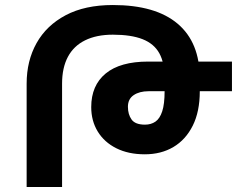

<svg xmlns="http://www.w3.org/2000/svg" viewBox="-20 -744 964 764"><path d="M86 0V-411Q86 -502 125.5 -572.5Q165 -643 241.5 -683.5Q318 -724 429 -724Q599 -724 687 -649.5Q775 -575 775 -432H635Q635 -494 614 -532Q593 -570 547.5 -588Q502 -606 429 -606Q364 -606 318.5 -583.5Q273 -561 250 -517.5Q227 -474 227 -411V0ZM903 -499V-381H775Q775 -300 747 -244Q719 -188 670 -159Q621 -130 556 -130Q491 -130 443 -154Q395 -178 369 -220.5Q343 -263 343 -318Q343 -404 400.5 -451.5Q458 -499 570 -499ZM635 -381H571Q535 -381 512 -365.5Q489 -350 489 -319Q489 -289 503.5 -268.5Q518 -248 557 -248Q581 -248 598.5 -260Q616 -272 625.5 -301Q635 -330 635 -381Z"/></svg>

Font: Noto Sans Armenian
Style: Bold
Weight: 700
Version: Version 2.007